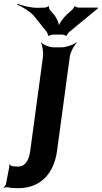

<svg xmlns="http://www.w3.org/2000/svg" viewBox="-81 -777 535 1010"><path d="M-30 88 -34 90C-32 92 -32 97 -32 100L-50 193C-52 198 -58 206 -61 209L-59 212C-56 209 -47 207 -42 208C-24 212 -7 213 14 213C129 213 202 140 219 17L286 -478C289 -502 309 -539 323 -552L321 -554C306 -542 267 -528 243 -528H202C178 -528 145 -542 136 -554L134 -552C142 -539 148 -502 145 -478L78 17C72 63 53 99 16 99C0 99 -26 99 -30 88ZM202 -701 183 -723C179 -726 174 -740 177 -744L174 -745C172 -741 159 -737 154 -737L119 -736C82 -735 37 -747 12 -757L9 -753C33 -743 74 -719 97 -694L165 -609C167 -605 174 -592 172 -589L175 -587C177 -591 193 -595 198 -595H247C252 -595 265 -591 267 -588L270 -589C269 -592 279 -605 282 -608L433 -732L434 -737H333C328 -737 313 -741 313 -745L309 -743C311 -740 300 -726 296 -723L272 -702C254 -686 228 -651 226 -634H230C232 -651 216 -686 202 -701Z"/></svg>

Font: Asimov
Style: EdgeNarIt
Weight: 500
Designer: Google
Version: Version 2.000980: 2014